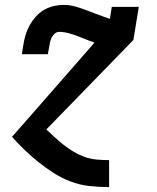

<svg xmlns="http://www.w3.org/2000/svg" viewBox="-20 -558 640 783"><path d="M69 -337 75 -374Q78 -394 84 -414.5Q90 -435 100.5 -454Q111 -473 125.5 -489.5Q140 -506 158.5 -517Q177 -528 198 -533Q219 -538 239 -538Q264 -538 288.5 -531Q313 -524 336 -515Q359 -506 382 -497.5Q405 -489 428 -481L423 -451L418 -445L410 -436L403 -428Q403 -427 403 -427Q403 -427 402 -427V-426H401V-425L399 -424L398 -422L397 -421L396 -420L394 -417L391 -414V-413L388 -410L387 -409L386 -408L384 -406L383 -405V-404H382L381 -403V-402L380 -401L378 -399L376 -397L375 -395L367 -386L366 -385L365 -384L364 -385Q346 -391 329 -398Q312 -405 294.5 -411.5Q277 -418 258.5 -423Q240 -428 221 -428Q212 -428 204.5 -422Q197 -416 192.5 -408Q188 -400 185.5 -391.5Q183 -383 182 -374L175 -337ZM424 205Q383 205 343.5 200.5Q304 196 267.5 182Q231 168 199 147.5Q167 127 137.5 103.5Q108 80 81 54Q54 28 29 0L123 -107L366 -385L367 -386L375 -395L376 -397L378 -399L380 -401L381 -402V-403L382 -404H383V-405L384 -406L386 -408L387 -409L388 -410L391 -413V-414L394 -417L396 -420L397 -421L398 -422L399 -424L401 -425V-426H402V-427Q403 -427 403 -427Q403 -427 403 -428L410 -436L418 -445L423 -451L436 -530H546L524 -395L169 -30Q186 -14 203.5 2Q221 18 240 33Q259 48 280 60.5Q301 73 324 81.5Q347 90 372.5 92.5Q398 95 424 95H425V205Z"/></svg>

Font: Iosevka Slab XBdEx
Style: Italic
Weight: 800
Width: 7
Italic angle: -9°
Monospace: yes
Designer: Belleve Invis
Foundry: Belleve Invis
Version: Version 11.1.1; ttfautohint (v1.8.3)